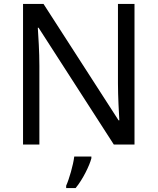

<svg xmlns="http://www.w3.org/2000/svg" viewBox="-20 -734 800 975"><path d="M663 0V-714H579V-311C579 -246 584 -155 586 -123H582L201 -714H97V0H180V-399C180 -472 175 -546 172 -593H176L558 0ZM444 70V61H357C352 104 331 176 316 209V221H364C400 178 435 106 444 70Z"/></svg>

Font: Noto Sans Caucasian Albanian
Style: Regular
Weight: 400
Designer: Monotype Design Team
Foundry: Monotype Imaging Inc.
Version: Version 2.005